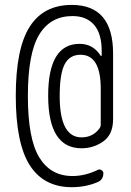

<svg xmlns="http://www.w3.org/2000/svg" viewBox="-20 -655 540 790"><path d="M394.5 -141.6V-290Q394.5 -429.7 311.5 -429.7Q266.6 -429.7 246.1 -390.6Q225.6 -351.6 225.6 -259.8Q225.6 -89.8 315.4 -89.8Q362.3 -89.8 389.6 -127Q394.5 -133.8 394.5 -141.6ZM275.4 115.2Q160.2 115.2 102.5 24.9Q44.9 -65.4 44.9 -260.3Q44.9 -455.1 102.1 -544.9Q159.2 -634.8 275.4 -634.8Q445.3 -634.8 445.3 -434.6V-165Q445.3 -99.6 402.3 -71.3Q363.3 -44.9 315.4 -44.9Q178.7 -44.9 178.2 -259.8Q177.7 -474.6 307.6 -474.6Q362.3 -474.6 393.6 -426.8Q393.6 -424.8 396 -424.8Q398.4 -424.8 398.4 -425.8V-445.3Q398.4 -516.6 367.2 -552.7Q335.9 -588.9 278.3 -588.9Q187.5 -588.9 141.1 -512.2Q94.7 -435.5 94.7 -259.8Q94.7 -84 141.6 -7.3Q188.5 69.3 278.3 69.3Q330.1 69.3 382.8 43.9Q389.6 40 397.5 44.9Q405.3 49.8 405.3 57.6Q405.3 85 380.9 94.7Q332 115.2 275.4 115.2Z"/></svg>

Font: Rounded-X Mgen+ 1m light
Style: Regular
Weight: 200
Designer: [Source Han Sans]
Ryoko NISHIZUKA  (kana & ideographs); Paul D. Hunt (Latin, Greek & Cyrillic); Wenlong ZHANG  (bopomofo
Version: Version 1.059.20150602